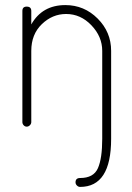

<svg xmlns="http://www.w3.org/2000/svg" viewBox="-20 -498 521 755"><path d="M237 -478Q311 -478 364 -425Q417 -372 417 -298V48Q417 237 295 237Q288 237 282.5 231.5Q277 226 277 219Q277 202 295 202Q348 202 365 163.5Q382 125 382 48V-298Q382 -354 339.5 -398.5Q297 -443 240 -443Q186 -443 144.5 -403Q103 -363 103 -298V-18Q103 -11 97.5 -5.5Q92 0 85 0Q78 0 73 -5.5Q68 -11 68 -18V-455Q68 -472 85 -472Q103 -472 103 -455V-402Q146 -478 237 -478Z"/></svg>

Font: Dosis
Style: ExtraLight
Weight: 250
Designer: Edgar Tolentino, Pablo Impallari, Igino Marini
Foundry: Edgar Tolentino, Pablo Impallari, Igino Marini
Version: Version 1.007